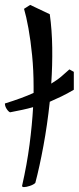

<svg xmlns="http://www.w3.org/2000/svg" viewBox="-30 -732 321 783"><path d="M68 31Q60 31 60 26Q80 -62 90.5 -142.5Q101 -223 105 -295Q84 -289 60.5 -284Q37 -279 11 -274Q4 -277 -3 -288Q-10 -299 -10 -310Q61 -332 107 -353V-379Q107 -445 101 -506Q95 -567 86 -616.5Q77 -666 68 -696L93 -712L173 -674Q182 -610 183 -537.5Q184 -465 179 -391Q207 -408 223.5 -423Q240 -438 253 -449L271 -439V-366Q244 -350 220 -338.5Q196 -327 173 -317Q163 -223 147 -136.5Q131 -50 114 14Q107 21 92 26Q77 31 68 31Z"/></svg>

Font: Julee
Style: Regular
Weight: 400
Designer: Julian Tunni
Foundry: Julian Tunni
Version: Version 1.002; ttfautohint (v1.8.4.7-5d5b);gftools[0.9.23]